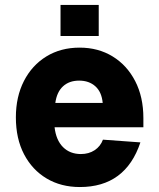

<svg xmlns="http://www.w3.org/2000/svg" viewBox="-20 -742 640 774"><path d="M302 12Q226 12 168 -22.5Q110 -57 77 -120Q44 -183 44 -269Q44 -352 76.5 -415.5Q109 -479 167 -514.5Q225 -550 301 -550Q376 -550 434 -514.5Q492 -479 525 -415Q558 -351 558 -266V-229H200Q206 -177 234 -149Q262 -121 306 -121Q338 -121 361.5 -136.5Q385 -152 395 -179L546 -168Q486 12 302 12ZM203 -327H394Q390 -371 364.5 -394Q339 -417 299 -417Q259 -417 234 -394Q209 -371 203 -327ZM224 -597V-722H378V-597Z"/></svg>

Font: Geist Mono ExtraBold
Style: Regular
Weight: 800
Monospace: yes
Designer: Basement.studio, Andrés Briganti, Mateo Zaragoza
Foundry: Basement.studio, Vercel, Andrés Briganti, Guido Ferreyra, Mateo Zaragoza
Version: Version 1.500; ttfautohint (v1.8.4.7-5d5b)